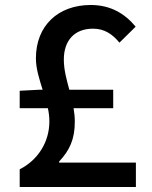

<svg xmlns="http://www.w3.org/2000/svg" viewBox="-20 -750 610 770"><path d="M217 -98V-102C259 -147 280 -191 280 -262C280 -281 278 -299 275 -316H434V-390H258C247 -431 236 -470 236 -511C236 -588 279 -635 353 -635C399 -635 431 -613 459 -579L524 -643C481 -695 424 -730 344 -730C214 -730 124 -648 124 -516C124 -474 138 -432 151 -390H135L59 -386V-316H172C176 -298 178 -281 178 -263C178 -180 132 -108 59 -71V0H525V-98Z"/></svg>

Font: Noto Sans T Chinese Medium
Style: Regular
Weight: 500
Designer: Ryoko NISHIZUKA (kana & ideographs); Paul D. Hunt (Latin, Greek & Cyrillic); Wenlong ZHANG (bopomofo); Sandoll Communica
Foundry: Adobe Systems Incorporated
Version: Version 1.000;PS 1;hotconv 1.0.78;makeotf.lib2.5.61930